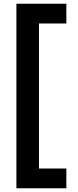

<svg xmlns="http://www.w3.org/2000/svg" viewBox="-20 -758 421 1030"><path d="M68 252V-738H336V-632H189V146H336V252Z"/></svg>

Font: Celebes
Style: Bold
Weight: 700
Designer: Anugrah Pasau
Foundry: Lafontype
Version: Version 1.000; ttfautohint (v1.8.4)